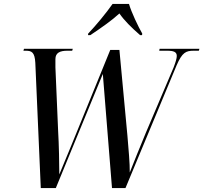

<svg xmlns="http://www.w3.org/2000/svg" viewBox="-20 -964 1042 984"><path d="M432 -792 431 -784H443C497 -820 553 -859 592 -895C617 -859 652 -824 698 -784H708L709 -792C688 -828 653 -902 641 -944H557C525 -898 472 -834 432 -792ZM161 -642 189 0H266L507 -585L554 0H623L885 -629C914 -696 933 -704 973 -704H999L1002 -714H798L796 -704H837C870 -704 886 -698 886 -677C886 -665 880 -645 870 -619L728 -285C700 -217 663 -127 645 -80C646 -122 638 -210 633 -269L592 -708H545L344 -215C320 -156 301 -112 284 -70C284 -117 282 -228 278 -291L264 -619C264 -638 264 -650 264 -661C264 -694 288 -704 325 -704H350L353 -714H103L100 -704H112C142 -704 158 -697 161 -642Z"/></svg>

Font: Noto Serif Display Condensed Medium
Style: Italic
Weight: 500
Width: 3
Italic angle: -12°
Designer: Monotype Design Team
Foundry: Monotype Imaging Inc.
Version: Version 2.009